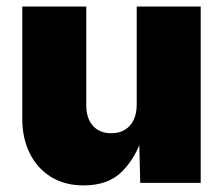

<svg xmlns="http://www.w3.org/2000/svg" viewBox="-20 -561 684 589"><path d="M236.3 7.8Q178.7 7.8 136.5 -18.3Q94.2 -44.4 71.3 -90.6Q48.3 -136.7 48.3 -196.8V-541H244.6V-238.3Q244.6 -198.2 264.9 -175.3Q285.2 -152.3 321.8 -152.3Q345.7 -152.3 363 -162.8Q380.4 -173.3 389.9 -192.9Q399.4 -212.4 399.4 -239.7V-541H595.7V0H410.2L406.7 -140.1H416Q396.5 -77.1 354.2 -34.7Q312 7.8 236.3 7.8Z"/></svg>

Font: Inter 17pt Black
Style: Regular
Weight: 900
Version: Version 4.001;git-66647c0bb